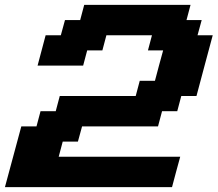

<svg xmlns="http://www.w3.org/2000/svg" viewBox="-54 -645 895 790"><path d="M-33.7 125H653.8Q659.2 104 670.4 62.5Q681.6 21 687.5 0H187.5L204.1 -62.5H266.6L283.7 -125H596.2L612.8 -187.5H675.3L691.9 -250H754.4Q765.6 -292 787.8 -375.2Q810.1 -458.5 821.3 -500H758.8L775.9 -562.5H713.4L730 -625H292.5L275.9 -562.5H213.4L196.3 -500H133.8Q128.4 -479 117.2 -437.5Q106 -396 100.6 -375H288.1L304.7 -437.5H367.2L383.8 -500H571.3L554.7 -437.5H617.2Q611.3 -417 600.1 -375Q588.9 -333 583.5 -312.5H521L504.4 -250H191.9L175.3 -187.5H112.8L96.2 -125H33.7Q22.5 -83.5 0 0Q-22.5 83.5 -33.7 125Z"/></svg>

Font: Faithful 32x
Style: SemiboldOblique
Weight: 400
Foundry: Faithful Resource Pack
Version: Version 1.0; January 27, 2023